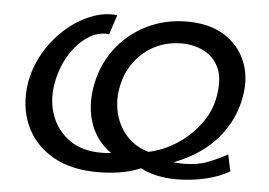

<svg xmlns="http://www.w3.org/2000/svg" viewBox="-44 -590 918 656"><g transform="rotate(5 415.5 -262.0)"><path d="M764 -34Q729 -13 680.5 -2Q632 9 584 9Q547 9 515 2Q483 -5 460 -18Q423 -3 387 2.5Q351 8 316 8Q222 9 158 -28Q94 -65 65.5 -129.5Q37 -194 49 -274Q58 -328 85.5 -376.5Q113 -425 153 -461.5Q193 -498 240 -517.5Q287 -537 333 -532L311 -465Q272 -469 236 -444.5Q200 -420 174 -376Q148 -332 139 -276Q130 -219 148.5 -169.5Q167 -120 210 -89.5Q253 -59 319 -59Q327 -59 335.5 -59.5Q344 -60 353 -61Q303 -96 282.5 -152.5Q262 -209 273 -279Q285 -352 326.5 -409Q368 -466 432 -498.5Q496 -531 573 -531Q649 -531 700 -499.5Q751 -468 773.5 -414.5Q796 -361 785 -295Q772 -214 718 -149.5Q664 -85 568 -48Q577 -47 585.5 -46.5Q594 -46 602 -46Q650 -46 684.5 -59.5Q719 -73 752 -91ZM561 -455Q509 -455 466.5 -432.5Q424 -410 396.5 -370.5Q369 -331 361 -280Q354 -237 365 -195Q376 -153 405 -121Q434 -89 480 -76Q531 -87 577 -117Q623 -147 655.5 -191.5Q688 -236 696 -288Q706 -348 688.5 -384.5Q671 -421 636.5 -438Q602 -455 561 -455Z"/></g></svg>

Font: Raleway Medium
Style: Italic
Weight: 500
Italic angle: -12°
Designer: Matt McInerney, Pablo Impallari, Rodrigo Fuenzalida
Foundry: Matt McInerney, Pablo Impallari, Rodrigo Fuenzalida
Version: Version 4.026